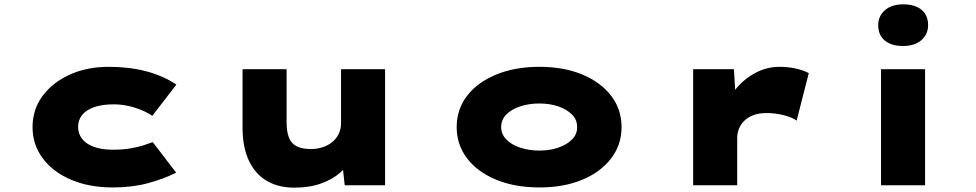

<svg xmlns="http://www.w3.org/2000/svg" viewBox="-20 -854 4498 885"><path d="M500 10Q390 10 306.5 -26Q223 -62 176.5 -125Q130 -188 130 -268Q130 -349 176 -411.5Q222 -474 301.5 -510Q381 -546 481 -546Q575 -546 653.5 -525.5Q732 -505 793 -464L682 -320Q660 -335 631 -347Q602 -359 570 -366Q538 -373 503 -373Q450 -373 413.5 -360Q377 -347 358.5 -324Q340 -301 340 -269Q340 -238 358.5 -214Q377 -190 413 -177Q449 -164 500 -164Q547 -164 581.5 -170Q616 -176 641 -184Q666 -192 684 -199L792 -58Q731 -28 659.5 -9Q588 10 500 10Z M1337 11Q1263 11 1209.5 -20.5Q1156 -52 1127 -114Q1098 -176 1098 -265V-535H1301V-292Q1301 -248 1311.5 -220.5Q1322 -193 1347 -180Q1372 -167 1414 -167Q1441 -167 1466 -175Q1491 -183 1510.5 -198.5Q1530 -214 1541 -236.5Q1552 -259 1552 -287V-535H1755V0H1569L1557 -108L1595 -120Q1583 -89 1548.5 -58.5Q1514 -28 1460.5 -8.5Q1407 11 1337 11Z M2466 10Q2354 10 2267.5 -25.5Q2181 -61 2133 -124Q2085 -187 2085 -268Q2085 -350 2133 -412.5Q2181 -475 2267.5 -510.5Q2354 -546 2466 -546Q2579 -546 2664 -510.5Q2749 -475 2797 -412.5Q2845 -350 2845 -268Q2845 -187 2797 -124Q2749 -61 2664 -25.5Q2579 10 2466 10ZM2466 -160Q2514 -160 2553.5 -173.5Q2593 -187 2617 -211.5Q2641 -236 2640 -268Q2641 -301 2617 -325.5Q2593 -350 2553.5 -363.5Q2514 -377 2466 -377Q2418 -377 2377.5 -363.5Q2337 -350 2313.5 -326Q2290 -302 2290 -268Q2290 -236 2313.5 -211.5Q2337 -187 2377.5 -173.5Q2418 -160 2466 -160Z M3175 0V-535H3363L3375 -331L3310 -325Q3327 -387 3366 -437Q3405 -487 3459 -516.5Q3513 -546 3573 -546Q3611 -546 3646.5 -538.5Q3682 -531 3708 -517L3652 -298Q3632 -313 3592.5 -323Q3553 -333 3514 -333Q3478 -333 3452 -323Q3426 -313 3409.5 -296Q3393 -279 3385.5 -259Q3378 -239 3378 -218V0Z M4041 0V-535H4244V0ZM4143 -642Q4089 -642 4058.5 -667Q4028 -692 4028 -738Q4028 -780 4059 -807Q4090 -834 4143 -834Q4197 -834 4227.5 -809Q4258 -784 4258 -738Q4258 -696 4227 -669Q4196 -642 4143 -642Z"/></svg>

Font: Lexend Zetta Black
Style: Regular
Weight: 900
Designer: Bonnie Shaver-Troup, Thomas Jockin
Foundry: Lexend
Version: Version 1.007